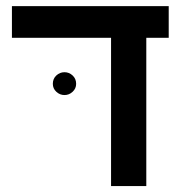

<svg xmlns="http://www.w3.org/2000/svg" viewBox="-20 -624 613 644"><path d="M470.7 -497.1V0H352.5V-497.1H20V-603.5H545.9V-497.1ZM157.2 -342.8Q157.2 -359.9 168.9 -370.8Q180.7 -381.8 196.3 -381.8Q211.9 -381.8 223.6 -370.8Q235.4 -359.9 235.4 -342.8Q235.4 -327.1 223.6 -316.2Q211.9 -305.2 196.3 -305.2Q180.7 -305.2 168.9 -316.2Q157.2 -327.1 157.2 -342.8Z"/></svg>

Font: Arimo SemiBold
Style: Regular
Weight: 600
Designer: Steve Matteson
Foundry: Monotype Imaging Inc.
Version: Version 1.33